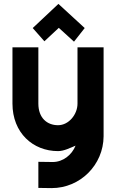

<svg xmlns="http://www.w3.org/2000/svg" viewBox="-20 -766 603 986"><path d="M245 200C392 200 511 81 512 -66V-523H378V-234C378 -178 333 -123 278 -123C222 -123 177 -160 177 -234V-523H44V-234C44 -84 149 10 278 10C308 10 339 -6 368 -18C349 30 303 66 251 66L177 65V199ZM208 -554 282 -623 360 -552 415 -622 280 -746 148 -622Z"/></svg>

Font: Righteous
Style: Regular
Weight: 400
Designer: Astigmatic (AOETI)
Foundry: Astigmatic (AOETI)
Version: Version 1.000